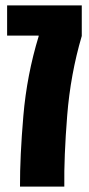

<svg xmlns="http://www.w3.org/2000/svg" viewBox="-20 -695 332 715"><path d="M54.5 0Q54 -111.5 67 -263.8Q80 -416 124 -560V-562.5H6.5V-675H284.5V-561Q242.5 -418.5 230.2 -264.5Q218 -110.5 219.5 0Z"/></svg>

Font: Anybody UltraCondensed ExtraBold
Style: Regular
Weight: 800
Width: 1
Designer: Tyler Finck
Foundry: Etcetera Type Company
Version: Version 1.010; ttfautohint (v1.8.3) -l 8 -r 50 -G 200 -x 14 